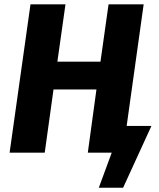

<svg xmlns="http://www.w3.org/2000/svg" viewBox="-20 -714 744 898"><path d="M189.2 0H24.9L122.6 -693.6H286.2L248.4 -425.7H449.9L487.7 -693.6H651.9L554.9 0H390.7L431.1 -295.7H230.3ZM471.7 -125.1H688.3L555.8 164H442.1L502.6 0H455.5Z"/></svg>

Font: Fira Sans Variable
Style: Italic
Weight: 397
Italic angle: -8°
Designer: Carrois Corporate & Edenspiekermann AG
Foundry: Carrois Corporate GbR & Edenspiekermann AG
Version: Version 4.202